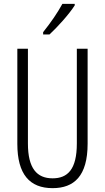

<svg xmlns="http://www.w3.org/2000/svg" viewBox="-20 -967 544 997"><path d="M368 -939V-947H304C277 -898 246 -853 204 -800V-788H237C277 -825 339 -893 368 -939ZM435 -221V-714H379V-222C379 -87 331 -41 253 -41C172 -41 125 -92 125 -222V-714H70V-220C70 -62 134 10 253 10C364 10 435 -52 435 -221Z"/></svg>

Font: Noto Sans Lao ExtraCondensed Light
Style: Regular
Weight: 300
Width: 2
Designer: Monotype Design Team
Foundry: Monotype Imaging Inc.
Version: Version 2.003